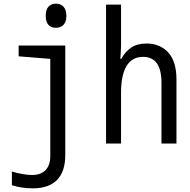

<svg xmlns="http://www.w3.org/2000/svg" viewBox="-20 -785 1040 1050"><path d="M230 -698Q230 -732 245 -748.5Q260 -765 286 -765Q312 -765 327.5 -748Q343 -731 343 -698Q343 -666 327.5 -649.5Q312 -633 286 -633Q259 -633 244.5 -649.5Q230 -666 230 -698ZM45 228V153Q70 161 101 166.5Q132 172 155 172Q203 172 229 145.5Q255 119 255 68V-463L82 -477V-536H337V62Q337 154 291.5 199.5Q246 245 160 245Q99 245 45 228Z M560 -760H642V-532Q642 -517 640 -491Q638 -471 638 -463H643Q665 -503 698 -525Q731 -547 781 -547Q855 -547 900 -498Q945 -449 945 -350V0H863V-333Q863 -474 762 -474Q702 -474 672 -424Q642 -374 642 -279V0H560Z"/></svg>

Font: Noto Sans Mono UI Cond
Style: Regular
Weight: 400
Width: 3
Monospace: yes
Designer: Monotype Design team
Foundry: Monotype Imaging Inc.
Version: Version 1.000